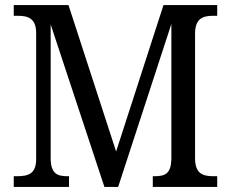

<svg xmlns="http://www.w3.org/2000/svg" viewBox="-20 -734 907 754"><path d="M34 0H251V-42H246C205 -42 179 -51 179 -114V-638L390 0H444L653 -640V-108C651 -51 628 -42 586 -42H580V0H833V-42H819C777 -42 746 -51 746 -113V-601C746 -663 778 -672 818 -672H833V-714H622L436 -139L249 -714H34V-672H49C89 -672 122 -663 122 -604V-109C122 -50 89 -42 47 -42H34Z"/></svg>

Font: Noto Serif Ethiopic SmCn
Style: Regular
Weight: 400
Width: 4
Designer: Monotype Design Team
Foundry: Monotype Imaging Inc.
Version: Version 2.102